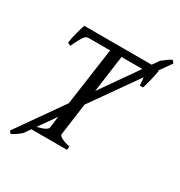

<svg xmlns="http://www.w3.org/2000/svg" viewBox="-180 -817 954 1018"><g transform="rotate(30 297.0 -308.0)"><path d="M543 -606 545.9 -603Q543.9 -591.3 541 -576.4Q538.1 -561.5 534.2 -545.9Q530.3 -530.3 526.1 -515.1Q522 -500 518.1 -487.8H498Q497.1 -503.4 496.3 -515.4Q495.6 -527.3 494.1 -536.6L294.9 -253.9L268.1 -56.2Q267.1 -49.8 282.2 -40Q297.4 -30.3 336.9 -21L334 0H116.2L88.9 39.1Q84.5 43 77.1 48.6Q69.8 54.2 61.8 59.8Q53.7 65.4 45.7 70.1Q37.6 74.7 32.2 76.7L21.5 62.5L219.2 -219.2L268.6 -570.8H136.2Q129.9 -570.8 124.3 -568.1Q118.7 -565.4 111.8 -556.6Q105 -547.9 95.7 -531Q86.4 -514.2 73.2 -485.8L55.2 -495.1Q56.6 -507.8 59.8 -523.7Q63 -539.6 67.1 -555.9Q71.3 -572.3 75.9 -587.6Q80.6 -603 85 -615.2H497.1L525.9 -655.8Q532.2 -660.2 539.3 -665.8Q546.4 -671.4 553.5 -676.8Q560.5 -682.1 567.6 -686.5Q574.7 -690.9 581.5 -693.4L593.8 -678.2ZM338.4 -570.8 307.6 -344.7 465.8 -570.8ZM133.3 -24.4Q167 -32.7 181.4 -41Q195.8 -49.3 196.8 -56.2L206.5 -128.4Z"/></g></svg>

Font: Gentium Plus
Style: Italic
Weight: 400
Italic angle: -8°
Designer: J. Victor Gaultney, Annie Olsen, Iska Routamaa
Foundry: SIL International
Version: Version 1.510